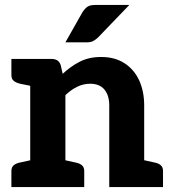

<svg xmlns="http://www.w3.org/2000/svg" viewBox="-20 -755 697 775"><path d="M102 0V-517H189Q217 -517 225 -492L233 -457Q265 -487 302 -506Q339 -525 388 -525Q444 -525 483 -499.5Q522 -474 542 -430Q562 -386 562 -329V0H421V-329Q421 -370 401.5 -393.5Q382 -417 344 -417Q316 -417 291 -404.5Q266 -392 244 -371V0ZM26 0V-65Q26 -80 35.5 -88Q45 -96 61 -99L111 -110L124 0ZM222 0 235 -110 285 -99Q301 -96 310.5 -88Q320 -80 320 -65V0ZM540 0 554 -110 604 -99Q620 -96 629 -88Q638 -80 638 -65V0ZM124 -517 111 -407 61 -417Q45 -421 35.5 -428.5Q26 -436 26 -452V-517ZM244 -584 313 -706Q322 -720 332.5 -727.5Q343 -735 365 -735H502L375 -603Q364 -593 354.5 -588.5Q345 -584 328 -584Z"/></svg>

Font: Aleo ExtraBold
Style: Regular
Weight: 800
Designer: Alessio Laiso
Foundry: Alessio Laiso
Version: Version 2.001;gftools[0.9.29]